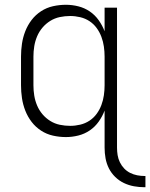

<svg xmlns="http://www.w3.org/2000/svg" viewBox="-20 -562 629 804"><path d="M585 222Q563 222 541 218Q519 214 499 204.5Q479 195 462.5 179Q446 163 436 143Q426 123 422 101Q418 79 418 56V-99Q409 -75 393.5 -53Q378 -31 356 -16Q334 -1 308 5.5Q282 12 256 12Q229 12 202 6Q175 0 152 -15Q129 -30 112.5 -51.5Q96 -73 86 -98.5Q76 -124 72 -151Q68 -178 68 -205V-325Q68 -352 72 -379Q76 -406 86 -431.5Q96 -457 112.5 -478.5Q129 -500 152 -515Q175 -530 202 -536Q229 -542 256 -542Q282 -542 308 -535.5Q334 -529 356 -514Q378 -499 393.5 -477Q409 -455 418 -431V-530H470V56Q470 72 472.5 87.5Q475 103 482 117.5Q489 132 500 143.5Q511 155 525 162Q539 169 554.5 172Q570 175 585 175H589V222ZM274 -35Q295 -35 316 -40Q337 -45 354.5 -56.5Q372 -68 384.5 -85Q397 -102 404.5 -122Q412 -142 415 -163Q418 -184 418 -205V-325Q418 -346 415 -367Q412 -388 404.5 -408Q397 -428 384.5 -445Q372 -462 354.5 -473.5Q337 -485 316 -490Q295 -495 274 -495Q252 -495 230.5 -490.5Q209 -486 190.5 -474.5Q172 -463 158 -446.5Q144 -430 135.5 -410Q127 -390 123.5 -368.5Q120 -347 120 -325V-205Q120 -183 123.5 -161.5Q127 -140 135.5 -120Q144 -100 158 -83.5Q172 -67 190.5 -55.5Q209 -44 230.5 -39.5Q252 -35 274 -35Z"/></svg>

Font: Lode Dark Term
Style: Regular
Weight: 400
Monospace: yes
Designer: Belleve Invis
Foundry: Belleve Invis
Version: Version 29.2.0